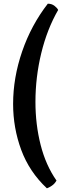

<svg xmlns="http://www.w3.org/2000/svg" viewBox="-20 -820 360 1040"><path d="M234 200Q139 111 95 -8Q51 -127 51 -257Q51 -399 100 -541.5Q149 -684 239 -800Q260 -800 275 -788.5Q290 -777 295 -766Q235 -662 203.5 -532Q172 -402 172 -268Q172 -146 200 -35.5Q228 75 286 158Q276 176 260 186.5Q244 197 234 200Z"/></svg>

Font: Texturina
Style: Bold
Weight: 700
Designer: Guillermo Torres Carreño
Foundry: Omnibus-Type
Version: Version 1.002; ttfautohint (v1.8.3)